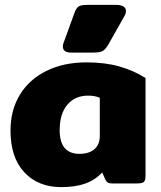

<svg xmlns="http://www.w3.org/2000/svg" viewBox="-20 -750 658 785"><path d="M237 -560Q237 -568 240 -575L284 -696Q291 -716 300.5 -723Q310 -730 336 -730H456Q474 -730 484.5 -723.5Q495 -717 495 -705Q495 -694 488 -683L423 -568Q411 -548 400 -541.5Q389 -535 360 -535H271Q237 -535 237 -560ZM23 -216Q23 -300 61.5 -363Q100 -426 170.5 -460.5Q241 -495 333 -495Q409 -495 467.5 -478.5Q526 -462 575 -431V-31Q575 -12 568 -6Q561 0 540 0H438Q427 0 421 -3.5Q415 -7 411 -15L398 -45Q369 -14 328.5 0.5Q288 15 230 15Q136 15 79.5 -45.5Q23 -106 23 -216ZM388 -194V-350Q369 -359 340 -359Q287 -359 255.5 -322Q224 -285 224 -218Q224 -121 305 -121Q344 -121 366 -140Q388 -159 388 -194Z"/></svg>

Font: Mitr SemiBold
Style: Regular
Weight: 600
Designer: Thanarat Vachiruckul
Foundry: Cadson Demak
Version: Version 1.002